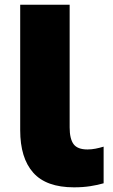

<svg xmlns="http://www.w3.org/2000/svg" viewBox="-20 -770 475 806"><path d="M64.8 -750H272.4V-235.2Q272.4 -187.4 288.8 -165Q305.2 -142.6 347.4 -142.6Q364 -142.6 381 -145.9Q398 -149.2 415 -154.4V-0.6Q390.6 6.6 359.3 11.5Q328 16.4 290.6 16.4Q174.2 16.4 119.5 -45.1Q64.8 -106.6 64.8 -223.4Z"/></svg>

Font: Unbounded
Style: Regular
Weight: 400
Designer: Luke Prowse, Jean-Baptiste Morizot, Fátima Lázaro, Florian Runge
Foundry: NaN
Version: Version 1.701;gftools[0.9.28.dev5+ged2979d]